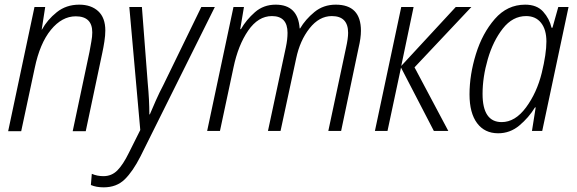

<svg xmlns="http://www.w3.org/2000/svg" viewBox="-20 -562 2476 824"><path d="M71 1 129 -270Q151 -376 198.5 -434Q246 -492 305 -492Q376 -492 376 -423Q376 -405 372 -383.5Q368 -362 364 -339L292 1H348L419 -335Q424 -358 428 -384Q432 -410 432 -431Q432 -486 401.5 -514Q371 -542 320 -542Q264 -542 223.5 -509.5Q183 -477 160 -435H159L174 -532H128L15 1Z M583 109 902 -532H844L680 -195Q665 -167 649 -131Q633 -95 623 -71H621Q621 -132 614 -206L589 -532H535L582 -4L533 94Q508 145 483.5 169.5Q459 194 424 194Q397 194 374 184L370 232Q393 242 425 242Q480 242 515 208Q550 174 583 109Z M924 0 982 -272Q1002 -368 1045 -430.5Q1088 -493 1147 -493Q1214 -493 1214 -421Q1214 -393 1207 -360L1130 0H1184L1251 -311Q1267 -388 1308.5 -440.5Q1350 -493 1404 -493Q1474 -493 1474 -421Q1474 -397 1465 -357L1389 0H1444L1519 -357Q1529 -399 1529 -430Q1529 -542 1421 -542Q1368 -542 1329.5 -510.5Q1291 -479 1268 -440H1266Q1259 -542 1163 -542Q1111 -542 1074 -509.5Q1037 -477 1014 -437H1011L1027 -532H982L869 0Z M1643 0 1701 -272 1842 0H1904L1759 -273L2003 -532H1936L1702 -279L1755 -532H1702L1589 0Z M2051 -159Q2051 -231 2073.5 -308.5Q2096 -386 2138 -439.5Q2180 -493 2238 -493Q2279 -493 2302 -464Q2325 -435 2325 -384Q2325 -331 2305 -249Q2284 -164 2237.5 -101Q2191 -38 2133 -38Q2051 -38 2051 -159ZM2276 -101H2279L2263 0H2307L2420 -532H2376L2351 -443H2347Q2338 -482 2311 -512Q2284 -542 2234 -542Q2157 -542 2103.5 -480.5Q2050 -419 2022.5 -330Q1995 -241 1995 -157Q1995 -77 2027.5 -33.5Q2060 10 2118 10Q2169 10 2209 -23.5Q2249 -57 2276 -101Z"/></svg>

Font: Noto Sans UI SemiCondensed Light
Style: Italic
Weight: 300
Width: 4
Designer: Monotype Design Team
Foundry: Monotype Imaging Inc.
Version: 1.001